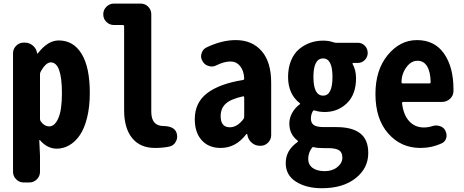

<svg xmlns="http://www.w3.org/2000/svg" viewBox="-20 -792 2522 1043"><path d="M108.4 199.2Q85 199.2 67.9 182.1Q50.8 165 50.8 141.6V-502.9Q50.8 -526.4 67.9 -543.5Q85 -560.5 108.4 -560.5H115.2Q138.7 -560.5 157.2 -545.4Q175.8 -530.3 180.7 -507.8L181.6 -502.9Q181.6 -501 183.1 -501Q184.6 -501 185.5 -502Q239.3 -572.3 298.8 -572.3Q378.9 -572.3 423.3 -499.5Q467.8 -426.8 467.8 -288.1Q467.8 -211.9 453.1 -152.8Q438.5 -93.8 413.6 -57.6Q388.7 -21.5 356.4 -2.9Q324.2 15.6 288.1 15.6Q237.3 15.6 197.3 -30.3Q196.3 -32.2 194.8 -31.2Q193.4 -30.3 193.4 -29.3L197.3 53.7V141.6Q197.3 165 180.2 182.1Q163.1 199.2 139.6 199.2ZM248 -105.5Q277.3 -105.5 296.9 -149.9Q316.4 -194.3 316.4 -285.2Q316.4 -453.1 255.9 -453.1Q228.5 -453.1 200.2 -401.4Q197.3 -395.5 197.3 -387.7V-146.5Q197.3 -138.7 201.2 -132.8Q220.7 -105.5 248 -105.5Z M822.3 11.7Q741.2 11.7 697.8 -42Q654.3 -95.7 654.3 -193.4V-648.4Q654.3 -656.2 646.5 -656.2H598.6Q575.2 -656.2 558.1 -672.9Q541 -689.5 541 -713.9V-714.8Q541 -738.3 558.1 -755.4Q575.2 -772.5 598.6 -772.5H744.1Q768.6 -772.5 785.2 -755.4Q801.8 -738.3 801.8 -714.8V-185.5Q801.8 -107.4 868.2 -107.4Q927.7 -106.4 939.5 -69.3Q942.4 -59.6 942.4 -49.8Q942.4 -36.1 935.5 -23.4Q924.8 -2 901.4 3.9Q867.2 11.7 822.3 11.7Z M1178.7 11.7Q1113.3 11.7 1075.7 -30.3Q1038.1 -72.3 1038.1 -144.5Q1038.1 -234.4 1105 -285.6Q1171.9 -336.9 1299.8 -357.4Q1307.6 -359.4 1306.6 -366.2Q1304.7 -408.2 1284.2 -433.1Q1263.7 -458 1232.4 -458Q1198.2 -458 1156.2 -437.5Q1143.6 -430.7 1129.9 -430.7Q1122.1 -430.7 1113.3 -433.6Q1090.8 -439.5 1080.1 -460Q1072.3 -472.7 1072.3 -486.3Q1072.3 -494.1 1075.2 -502Q1081.1 -524.4 1101.6 -534.2Q1184.6 -574.2 1260.7 -574.2Q1349.6 -574.2 1401.4 -514.6Q1453.1 -455.1 1453.1 -342.8V-57.6Q1453.1 -34.2 1436 -17.1Q1418.9 0 1395.5 0H1392.6Q1367.2 0 1348.1 -16.1Q1329.1 -32.2 1324.2 -56.6L1323.2 -62.5Q1323.2 -64.5 1321.3 -64.5Q1319.3 -64.5 1317.4 -62.5Q1260.7 11.7 1178.7 11.7ZM1228.5 -100.6Q1268.6 -100.6 1302.7 -145.5Q1306.6 -151.4 1306.6 -159.2V-262.7Q1306.6 -268.6 1301.8 -268.6Q1300.8 -268.6 1299.8 -268.6Q1233.4 -253.9 1206.1 -228.5Q1178.7 -203.1 1178.7 -161.1Q1178.7 -100.6 1228.5 -100.6Z M1728.5 230.5Q1644.5 230.5 1588.4 195.3Q1532.2 160.2 1532.2 93.8Q1532.2 58.6 1548.3 30.3Q1564.5 2 1597.7 -21.5Q1598.6 -22.5 1598.6 -24.4Q1598.6 -26.4 1597.7 -27.3Q1551.8 -61.5 1551.8 -121.1Q1551.8 -151.4 1567.4 -179.2Q1583 -207 1608.4 -225.6Q1610.4 -226.6 1610.4 -228.5Q1610.4 -230.5 1608.4 -231.4Q1544.9 -281.2 1544.9 -374Q1544.9 -423.8 1561 -462.9Q1577.1 -502 1604.5 -524.9Q1631.8 -547.9 1665 -559.6Q1698.2 -571.3 1735.4 -571.3Q1765.6 -571.3 1791 -562.5Q1798.8 -559.6 1805.7 -559.6H1923.8Q1946.3 -559.6 1961.9 -543.5Q1977.5 -527.3 1977.5 -504.9Q1977.5 -482.4 1961.9 -466.3Q1946.3 -450.2 1923.8 -450.2H1899.4Q1896.5 -450.2 1895.5 -448.2Q1894.5 -446.3 1895.5 -444.3Q1914.1 -411.1 1914.1 -367.2Q1914.1 -279.3 1864.7 -231.4Q1815.4 -183.6 1744.1 -183.6Q1714.8 -183.6 1690.4 -191.4Q1683.6 -194.3 1679.7 -188.5Q1668.9 -169.9 1668.9 -148.4Q1668.9 -124 1684.6 -112.8Q1700.2 -101.6 1741.2 -101.6H1807.6Q1893.6 -101.6 1937 -67.4Q1980.5 -33.2 1980.5 39.1Q1980.5 122.1 1911.6 176.3Q1842.8 230.5 1728.5 230.5ZM1735.4 -272.5Q1786.1 -272.5 1786.1 -374Q1786.1 -474.6 1735.4 -474.6Q1682.6 -474.6 1682.6 -374Q1682.6 -272.5 1735.4 -272.5ZM1744.1 137.7Q1785.2 137.7 1812.5 115.7Q1839.8 93.8 1839.8 64.5Q1839.8 35.2 1821.3 23.9Q1802.7 12.7 1762.7 12.7H1743.2Q1705.1 12.7 1685.5 7.8Q1684.6 6.8 1682.6 6.8Q1677.7 6.8 1674.8 10.7Q1654.3 38.1 1654.3 71.3Q1654.3 102.5 1678.2 120.1Q1702.1 137.7 1744.1 137.7Z M2263.7 11.7Q2158.2 11.7 2088.9 -66.9Q2019.5 -145.5 2019.5 -281.2Q2019.5 -412.1 2086.4 -493.2Q2153.3 -574.2 2245.1 -574.2Q2340.8 -574.2 2392.1 -501Q2443.4 -427.7 2443.4 -306.6Q2443.4 -301.8 2443.4 -295.9Q2442.4 -271.5 2424.3 -254.9Q2406.2 -238.3 2380.9 -238.3H2170.9Q2163.1 -238.3 2164.1 -230.5Q2171.9 -167 2203.1 -133.3Q2234.4 -99.6 2282.2 -99.6Q2305.7 -99.6 2327.1 -106.4Q2337.9 -110.4 2348.6 -110.4Q2357.4 -110.4 2368.2 -107.4Q2388.7 -101.6 2398.4 -84Q2405.3 -71.3 2405.8 -57.1Q2406.2 -43 2399.4 -31.2Q2392.6 -19.5 2379.9 -13.7Q2325.2 11.7 2263.7 11.7ZM2161.1 -344.7Q2161.1 -338.9 2168 -338.9H2312.5Q2319.3 -338.9 2319.3 -345.7Q2319.3 -345.7 2319.3 -346.7Q2318.4 -401.4 2300.3 -431.6Q2282.2 -461.9 2248 -461.9Q2215.8 -461.9 2191.4 -431.6Q2161.1 -393.6 2161.1 -344.7Z"/></svg>

Font: Gen Jyuu Gothic Monospace Bold
Style: Bold
Weight: 700
Designer: [Source Han Sans]
Ryoko NISHIZUKA  (kana & ideographs); Paul D. Hunt (Latin, Greek & Cyrillic); Wenlong ZHANG  (bopomofo
Version: Version 1.002.20150607